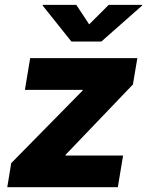

<svg xmlns="http://www.w3.org/2000/svg" viewBox="-20 -782 614 802"><path d="M10.3 0 26.9 -100.6 325.2 -403.8 325.7 -406.7H84L106 -539.1H553.7L535.2 -429.2L253.9 -135.3L253.4 -132.3H494.1L472.2 0ZM298.8 -761.7 352.5 -680.2 434.1 -761.7H574.2L573.7 -758.8L403.3 -608.4H278.3L158.2 -758.8L158.7 -761.7Z"/></svg>

Font: Inter 18pt ExtraBold
Style: Italic
Weight: 800
Italic angle: -9.3988°
Designer: Rasmus Andersson
Foundry: rsms
Version: Version 4.001;git-66647c0bb